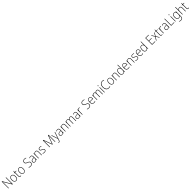

<svg xmlns="http://www.w3.org/2000/svg" viewBox="2408 -7378 14238 14238"><g transform="rotate(-45 9527.0 -259.0)"><path d="M547 0V-714H509V-221C509 -178 510 -120 511 -73H509L133 -714H93V0H130V-497C130 -553 129 -597 128 -644H130L507 0Z M1105 -265C1105 -428 1043 -539 902 -539C768 -539 693 -438 693 -266C693 -97 765 10 899 10C1037 10 1105 -97 1105 -265ZM733 -266C733 -417 789 -505 902 -505C1020 -505 1066 -406 1066 -265C1066 -115 1014 -25 899 -25C786 -25 733 -117 733 -266Z M1358 -24C1299 -24 1281 -62 1281 -135V-496H1423V-529H1281V-658H1253L1242 -531L1174 -521V-496H1242V-133C1242 -39 1272 10 1353 10C1383 10 1405 4 1424 -3V-36C1406 -29 1384 -24 1358 -24Z M1912 -265C1912 -428 1850 -539 1709 -539C1575 -539 1500 -438 1500 -266C1500 -97 1572 10 1706 10C1844 10 1912 -97 1912 -265ZM1540 -266C1540 -417 1596 -505 1709 -505C1827 -505 1873 -406 1873 -265C1873 -115 1821 -25 1706 -25C1593 -25 1540 -117 1540 -266Z M2637 -184C2637 -298 2567 -335 2453 -380C2360 -416 2294 -446 2294 -545C2294 -639 2364 -688 2461 -688C2506 -688 2557 -680 2609 -656L2623 -689C2576 -711 2521 -724 2462 -724C2343 -724 2254 -661 2254 -543C2254 -427 2327 -388 2430 -348C2540 -306 2598 -275 2598 -183C2598 -80 2525 -26 2420 -26C2354 -26 2293 -40 2247 -59V-19C2291 -2 2347 10 2419 10C2546 10 2637 -57 2637 -184Z M2924 -539C2871 -539 2820 -524 2775 -501L2788 -468C2836 -494 2879 -505 2922 -505C3002 -505 3039 -462 3039 -349V-306L2953 -300C2811 -291 2730 -238 2730 -133C2730 -49 2779 10 2876 10C2968 10 3013 -37 3039 -94H3041L3047 0H3077V-355C3077 -484 3028 -539 2924 -539ZM2956 -269 3039 -274V-219C3038 -101 2988 -23 2881 -23C2810 -23 2769 -63 2769 -133C2769 -220 2836 -262 2956 -269Z M3439 -539C3347 -539 3296 -485 3274 -426H3271L3266 -529H3236V0H3274V-300C3274 -438 3338 -505 3436 -505C3515 -505 3560 -458 3560 -351V0H3598V-356C3598 -482 3541 -539 3439 -539Z M4043 -133C4043 -227 3972 -254 3891 -289C3813 -321 3763 -340 3763 -407C3763 -471 3812 -505 3892 -505C3938 -505 3986 -494 4019 -476L4034 -509C3996 -527 3948 -539 3893 -539C3788 -539 3725 -487 3725 -407C3725 -317 3789 -290 3874 -256C3953 -224 4005 -201 4005 -133C4005 -65 3963 -25 3866 -25C3811 -25 3758 -40 3715 -64V-23C3749 -6 3802 10 3866 10C3983 10 4043 -44 4043 -133Z M4688 0H4725L4967 -662H4970C4969 -617 4968 -586 4968 -562V0H5006V-714H4949L4709 -60H4706L4467 -714H4409V0H4446V-560C4446 -589 4446 -618 4444 -663H4446Z M5106 -529 5283 -7 5248 101C5221 180 5193 207 5149 207C5132 207 5117 203 5101 197V233C5118 239 5133 242 5152 242C5216 242 5253 201 5283 110L5498 -529H5459L5341 -173C5324 -126 5312 -88 5303 -55H5301C5294 -82 5283 -114 5263 -175L5146 -529Z M5739 -539C5686 -539 5635 -524 5590 -501L5603 -468C5651 -494 5694 -505 5737 -505C5817 -505 5854 -462 5854 -349V-306L5768 -300C5626 -291 5545 -238 5545 -133C5545 -49 5594 10 5691 10C5783 10 5828 -37 5854 -94H5856L5862 0H5892V-355C5892 -484 5843 -539 5739 -539ZM5771 -269 5854 -274V-219C5853 -101 5803 -23 5696 -23C5625 -23 5584 -63 5584 -133C5584 -220 5651 -262 5771 -269Z M6254 -539C6162 -539 6111 -485 6089 -426H6086L6081 -529H6051V0H6089V-300C6089 -438 6153 -505 6251 -505C6330 -505 6375 -458 6375 -351V0H6413V-356C6413 -482 6356 -539 6254 -539Z M7050 -539C6969 -539 6919 -498 6894 -435H6891C6876 -499 6831 -539 6759 -539C6673 -539 6632 -487 6611 -437H6608L6603 -529H6573V0H6611V-319C6611 -436 6666 -505 6755 -505C6819 -505 6864 -464 6864 -356V0H6902V-324C6902 -445 6958 -505 7046 -505C7109 -505 7155 -462 7155 -360V0H7193V-363C7193 -484 7137 -539 7050 -539Z M7508 -539C7455 -539 7404 -524 7359 -501L7372 -468C7420 -494 7463 -505 7506 -505C7586 -505 7623 -462 7623 -349V-306L7537 -300C7395 -291 7314 -238 7314 -133C7314 -49 7363 10 7460 10C7552 10 7597 -37 7623 -94H7625L7631 0H7661V-355C7661 -484 7612 -539 7508 -539ZM7540 -269 7623 -274V-219C7622 -101 7572 -23 7465 -23C7394 -23 7353 -63 7353 -133C7353 -220 7420 -262 7540 -269Z M8001 -538C7925 -538 7879 -483 7859 -424H7857L7852 -529H7820V0H7859V-288C7858 -406 7907 -501 8000 -501C8022 -501 8041 -498 8059 -492L8066 -528C8047 -535 8024 -538 8001 -538Z M8751 -184C8751 -298 8681 -335 8567 -380C8474 -416 8408 -446 8408 -545C8408 -639 8478 -688 8575 -688C8620 -688 8671 -680 8723 -656L8737 -689C8690 -711 8635 -724 8576 -724C8457 -724 8368 -661 8368 -543C8368 -427 8441 -388 8544 -348C8654 -306 8712 -275 8712 -183C8712 -80 8639 -26 8534 -26C8468 -26 8407 -40 8361 -59V-19C8405 -2 8461 10 8533 10C8660 10 8751 -57 8751 -184Z M9055 -539C8921 -539 8854 -421 8854 -262C8854 -99 8922 10 9070 10C9127 10 9170 -1 9214 -23V-61C9162 -34 9125 -25 9071 -25C8954 -25 8892 -110 8893 -265H9233V-297C9233 -431 9180 -539 9055 -539ZM9055 -505C9152 -505 9196 -418 9195 -299H8894C8903 -435 8963 -505 9055 -505Z M9846 -539C9765 -539 9715 -498 9690 -435H9687C9672 -499 9627 -539 9555 -539C9469 -539 9428 -487 9407 -437H9404L9399 -529H9369V0H9407V-319C9407 -436 9462 -505 9551 -505C9615 -505 9660 -464 9660 -356V0H9698V-324C9698 -445 9754 -505 9842 -505C9905 -505 9951 -462 9951 -360V0H9989V-363C9989 -484 9933 -539 9846 -539Z M10169 -725C10147 -725 10139 -709 10139 -688C10139 -667 10148 -651 10169 -651C10191 -651 10200 -666 10200 -688C10200 -709 10193 -725 10169 -725ZM10188 -529H10150V0H10188Z M10632 -688C10679 -688 10727 -680 10773 -655L10788 -689C10741 -713 10689 -724 10632 -724C10435 -724 10330 -562 10330 -359C10330 -135 10434 10 10622 10C10686 10 10738 -2 10776 -19V-54C10737 -39 10687 -26 10624 -26C10459 -26 10370 -158 10370 -359C10370 -542 10459 -688 10632 -688Z M11282 -265C11282 -428 11220 -539 11079 -539C10945 -539 10870 -438 10870 -266C10870 -97 10942 10 11076 10C11214 10 11282 -97 11282 -265ZM10910 -266C10910 -417 10966 -505 11079 -505C11197 -505 11243 -406 11243 -265C11243 -115 11191 -25 11076 -25C10963 -25 10910 -117 10910 -266Z M11621 -539C11529 -539 11478 -485 11456 -426H11453L11448 -529H11418V0H11456V-300C11456 -438 11520 -505 11618 -505C11697 -505 11742 -458 11742 -351V0H11780V-356C11780 -482 11723 -539 11621 -539Z M12108 10C12199 10 12249 -43 12271 -102H12273L12278 0H12309V-760H12271V-530C12271 -498 12271 -464 12273 -429H12270C12250 -489 12198 -539 12113 -539C11985 -539 11911 -440 11911 -257C11911 -83 11978 10 12108 10ZM12112 -24C12001 -24 11951 -105 11951 -257C11951 -420 12009 -505 12116 -505C12220 -505 12271 -423 12271 -281V-248C12271 -107 12223 -24 12112 -24Z M12645 -539C12511 -539 12444 -421 12444 -262C12444 -99 12512 10 12660 10C12717 10 12760 -1 12804 -23V-61C12752 -34 12715 -25 12661 -25C12544 -25 12482 -110 12483 -265H12823V-297C12823 -431 12770 -539 12645 -539ZM12645 -505C12742 -505 12786 -418 12785 -299H12484C12493 -435 12553 -505 12645 -505Z M13162 -539C13070 -539 13019 -485 12997 -426H12994L12989 -529H12959V0H12997V-300C12997 -438 13061 -505 13159 -505C13238 -505 13283 -458 13283 -351V0H13321V-356C13321 -482 13264 -539 13162 -539Z M13766 -133C13766 -227 13695 -254 13614 -289C13536 -321 13486 -340 13486 -407C13486 -471 13535 -505 13615 -505C13661 -505 13709 -494 13742 -476L13757 -509C13719 -527 13671 -539 13616 -539C13511 -539 13448 -487 13448 -407C13448 -317 13512 -290 13597 -256C13676 -224 13728 -201 13728 -133C13728 -65 13686 -25 13589 -25C13534 -25 13481 -40 13438 -64V-23C13472 -6 13525 10 13589 10C13706 10 13766 -44 13766 -133Z M14063 -539C13929 -539 13862 -421 13862 -262C13862 -99 13930 10 14078 10C14135 10 14178 -1 14222 -23V-61C14170 -34 14133 -25 14079 -25C13962 -25 13900 -110 13901 -265H14241V-297C14241 -431 14188 -539 14063 -539ZM14063 -505C14160 -505 14204 -418 14203 -299H13902C13911 -435 13971 -505 14063 -505Z M14545 10C14636 10 14686 -43 14708 -102H14710L14715 0H14746V-760H14708V-530C14708 -498 14708 -464 14710 -429H14707C14687 -489 14635 -539 14550 -539C14422 -539 14348 -440 14348 -257C14348 -83 14415 10 14545 10ZM14549 -24C14438 -24 14388 -105 14388 -257C14388 -420 14446 -505 14553 -505C14657 -505 14708 -423 14708 -281V-248C14708 -107 14660 -24 14549 -24Z M15492 0V-36H15189V-358H15475V-393H15189V-678H15492V-714H15151V0Z M15738 -273 15569 0H15613L15762 -243L15910 0H15954L15785 -272L15945 -529H15901L15762 -301L15623 -529H15578Z M16176 -24C16117 -24 16099 -62 16099 -135V-496H16241V-529H16099V-658H16071L16060 -531L15992 -521V-496H16060V-133C16060 -39 16090 10 16171 10C16201 10 16223 4 16242 -3V-36C16224 -29 16202 -24 16176 -24Z M16528 -538C16452 -538 16406 -483 16386 -424H16384L16379 -529H16347V0H16386V-288C16385 -406 16434 -501 16527 -501C16549 -501 16568 -498 16586 -492L16593 -528C16574 -535 16551 -538 16528 -538Z M16828 -539C16775 -539 16724 -524 16679 -501L16692 -468C16740 -494 16783 -505 16826 -505C16906 -505 16943 -462 16943 -349V-306L16857 -300C16715 -291 16634 -238 16634 -133C16634 -49 16683 10 16780 10C16872 10 16917 -37 16943 -94H16945L16951 0H16981V-355C16981 -484 16932 -539 16828 -539ZM16860 -269 16943 -274V-219C16942 -101 16892 -23 16785 -23C16714 -23 16673 -63 16673 -133C16673 -220 16740 -262 16860 -269Z M17151 0H17488V-36H17189V-714H17151Z M17611 -725C17589 -725 17581 -709 17581 -688C17581 -667 17590 -651 17611 -651C17633 -651 17642 -666 17642 -688C17642 -709 17635 -725 17611 -725ZM17630 -529H17592V0H17630Z M17969 -539C17834 -539 17766 -434 17766 -260C17766 -81 17838 10 17959 10C18043 10 18100 -33 18124 -106H18127C18124 -71 18124 -44 18124 -12V27C18124 142 18073 206 17954 206C17890 206 17837 190 17793 167V206C17836 227 17887 241 17954 241C18102 241 18162 160 18162 24V-529H18131L18125 -444H18122C18097 -499 18052 -539 17969 -539ZM17971 -505C18085 -505 18124 -420 18124 -299V-239C18124 -130 18088 -24 17963 -24C17861 -24 17806 -104 17806 -260C17806 -412 17857 -505 17971 -505Z M18364 -504V-760H18326V0H18364V-296C18364 -438 18428 -505 18526 -505C18604 -505 18650 -459 18650 -349V0H18688V-354C18688 -480 18631 -539 18529 -539C18437 -539 18385 -486 18364 -428H18361C18363 -454 18364 -474 18364 -504Z M18965 -24C18906 -24 18888 -62 18888 -135V-496H19030V-529H18888V-658H18860L18849 -531L18781 -521V-496H18849V-133C18849 -39 18879 10 18960 10C18990 10 19012 4 19031 -3V-36C19013 -29 18991 -24 18965 -24Z"/></g></svg>

Font: Noto Sans Myanmar SemiCondensed ExtraLight
Style: Regular
Weight: 200
Width: 4
Designer: Monotype Design Team
Foundry: Monotype Imaging Inc.
Version: Version 2.107